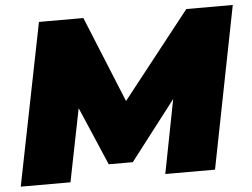

<svg xmlns="http://www.w3.org/2000/svg" viewBox="-50 -763 1086 827"><g transform="rotate(-5 492.5 -350.0)"><path d="M985 -700 847 0H632L694 -319L497 -63H393L285 -315L222 0H7L147 -700H339L491 -328L784 -700Z"/></g></svg>

Font: Montserrat Alternates Black
Style: Italic
Weight: 900
Italic angle: -11.3°
Designer: Julieta Ulanovsky
Foundry: Julieta Ulanovsky
Version: Version 7.200